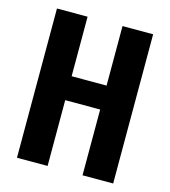

<svg xmlns="http://www.w3.org/2000/svg" viewBox="-105 -776 761 860"><g transform="rotate(15 276.0 -346.0)"><path d="M357 -305H195V0H53V-692H195V-416H357V-692H499V0H357Z"/></g></svg>

Font: Fira Sans Compressed SemiBold
Style: Regular
Weight: 600
Width: 1
Designer: bBox Type GmbH & Carrois Corporate GbR & Edenspiekermann AG
Foundry: bBox Type GmbH & Carrois Corporate GbR & Edenspiekermann AG
Version: Version 4.301